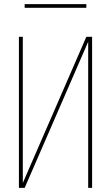

<svg xmlns="http://www.w3.org/2000/svg" viewBox="-20 -914 540 934"><path d="M72 0V-735H91V-24L400 -735H428V0H409V-711L100 0ZM100 -876V-894H400V-876Z"/></svg>

Font: Zed Mono Thin
Style: Regular
Weight: 100
Monospace: yes
Designer: Belleve Invis
Foundry: Belleve Invis
Version: Version 1.0.0; ttfautohint (v1.8.4)